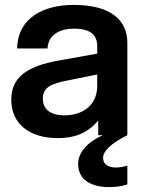

<svg xmlns="http://www.w3.org/2000/svg" viewBox="-20 -552 580 784"><path d="M381 0H400C342 25 299 68 299 117C299 183 353 212 426 212C449 212 477 209 500 201V124C484 129 469 132 453 132C423 132 401 120 401 93C401 65 431 35 500 0V-377C500 -472 429 -532 281 -532C156 -532 52 -478 50 -354H174C177 -411 225 -435 282 -435C349 -435 377 -410 377 -363V-333L226 -306C91 -283 26 -237 26 -145C26 -44 103 12 216 12C281 12 336 -6 381 -60ZM244 -81C183 -81 155 -108 155 -149C155 -196 190 -210 249 -222L377 -248V-202C377 -116 310 -81 244 -81Z"/></svg>

Font: Aspekta 600
Style: Regular
Weight: 600
Designer: Ivo Dolenc
Version: Version 2.100